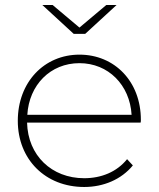

<svg xmlns="http://www.w3.org/2000/svg" viewBox="-20 -742 633 766"><path d="M89 -284C96 -403 181 -490 297 -490C412 -490 498 -403 505 -284ZM316 4C393 4 464 -26 510 -82L487 -107C446 -56 384 -31 316 -31C186 -31 91 -122 88 -253H541C542 -257 542 -260 542 -264C542 -417 437 -524 297 -524C156 -524 51 -414 51 -260C51 -106 161 4 316 4ZM445 -722H404L297 -632L190 -722H149L274 -607H320Z"/></svg>

Font: Montserrat-Alt1 ExtLt
Style: Regular
Weight: 200
Designer: Differentunic
Foundry: Differentunic
Version: Version 7.222